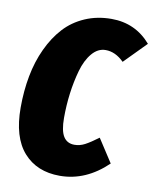

<svg xmlns="http://www.w3.org/2000/svg" viewBox="-83 -780 703 864"><g transform="rotate(10 268.5 -348.0)"><path d="M356.9 -715.8Q466.3 -715.8 537.1 -633.8L439 -534.2Q399.9 -573.2 355 -573.2Q319.8 -573.2 293 -541.5Q266.1 -509.8 251.7 -458.5Q237.3 -407.2 230.2 -352.1Q223.1 -296.9 223.1 -240.2Q223.1 -181.6 239.7 -155.3Q256.3 -128.9 290 -128.9Q314.5 -128.9 337.6 -141.1Q360.8 -153.3 397 -180.2L465.8 -74.2Q367.7 20 249 20Q144 20 83.5 -48.3Q22.9 -116.7 22.9 -252Q22.9 -328.6 35.9 -397.2Q48.8 -465.8 76.2 -524.4Q103.5 -583 142.3 -625.5Q181.2 -668 236.3 -691.9Q291.5 -715.8 356.9 -715.8Z"/></g></svg>

Font: Fira Sans Compressed Heavy
Style: Italic
Weight: 900
Width: 3
Italic angle: -8°
Designer: Carrois Corporate & Edenspiekermann AG
Foundry: Carrois Corporate GbR & Edenspiekermann AG
Version: Version 4.203;PS 004.203;hotconv 1.0.88;makeotf.lib2.5.64775